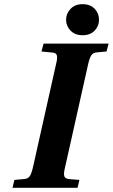

<svg xmlns="http://www.w3.org/2000/svg" viewBox="-20 -901 541 921"><path d="M376 -881Q413 -881 434 -859Q455 -837 455 -806Q455 -776 434 -754Q413 -732 376 -732Q340 -732 318.5 -754Q297 -776 297 -806Q297 -836 318.5 -858.5Q340 -881 376 -881ZM40 0 49 -38 94 -42Q114 -43 122.5 -55.5Q131 -68 138 -98L249 -594Q256 -621 253 -634.5Q250 -648 230 -649L179 -654L189 -692H501L491 -654L447 -650Q427 -649 418.5 -636.5Q410 -624 403 -594L292 -98Q285 -71 288 -57.5Q291 -44 311 -42L361 -38L352 0Z"/></svg>

Font: Heuristica
Style: Bold Italic
Weight: 700
Italic angle: -13°
Version: Version 1.0.2